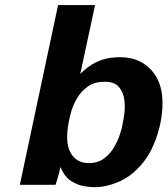

<svg xmlns="http://www.w3.org/2000/svg" viewBox="-20 -741 672 770"><path d="M59.6 0 212.9 -720.7H361.3L301.8 -444.3Q334 -476.6 365.2 -491.2Q396.5 -505.9 421.9 -508.8Q447.3 -511.7 460 -511.7Q552.7 -511.7 600.6 -442.4Q648.4 -373 623 -245.1Q601.6 -151.4 558.6 -95.2Q515.6 -39.1 461.9 -14.6Q408.2 9.8 358.4 9.8Q344.7 9.8 318.4 5.9Q292 2 265.1 -15.1Q238.3 -32.2 222.7 -71.3Q217.8 -46.9 203.1 0ZM470.7 -240.2Q474.6 -255.9 478.5 -283.7Q482.4 -311.5 478.5 -341.3Q474.6 -371.1 457 -392.1Q439.5 -413.1 399.4 -413.1Q358.4 -413.1 331.5 -393.6Q304.7 -374 289.1 -347.2Q273.4 -320.3 266.1 -294.9Q258.8 -269.5 256.8 -256.8Q239.3 -170.9 262.7 -128.9Q286.1 -86.9 335.9 -86.9Q373 -86.9 397.9 -106Q422.9 -125 438 -151.4Q453.1 -177.7 460.9 -202.1Q468.8 -226.6 470.7 -238.3Z"/></svg>

Font: FreeUniversal
Style: BoldItalic
Weight: 700
Italic angle: -11°
Version: Version 1.001 March 22, 2017